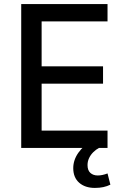

<svg xmlns="http://www.w3.org/2000/svg" viewBox="-20 -725 607 941"><path d="M84 0V-705H507V-620H184V-400H485V-315H184V-85H507V0ZM445 196Q397 196 368 170.5Q339 145 339 99Q339 59 364.5 23Q390 -13 432 -36L465 0Q450 8 437 21Q424 34 416.5 50Q409 66 409 84Q409 110 423 122.5Q437 135 459 135Q470 135 482 132.5Q494 130 507 125L521 180Q505 188 486.5 192Q468 196 445 196Z"/></svg>

Font: Nunito Sans 10pt SemiCondensed SemiBold
Style: Regular
Weight: 600
Width: 4
Designer: Vernon Adams
Foundry: Vernon Adams
Version: Version 3.101;gftools[0.9.27]